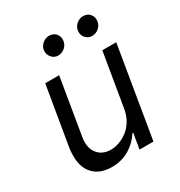

<svg xmlns="http://www.w3.org/2000/svg" viewBox="-178 -872 936 1001"><g transform="rotate(-30 290.5 -371.5)"><path d="M411.9 -223 465.9 -545.5H549.7L458.8 0H375L390.6 -92.3H384.9Q357.6 -47.9 311.3 -20.4Q264.9 7.1 206 7.1Q126.1 7.1 86.8 -45.5Q47.6 -98 63.9 -198.9L122.2 -545.5H206L149.1 -204.5Q139.6 -145.6 167.1 -109.7Q194.6 -73.9 247.2 -73.9Q271.7 -73.9 297.2 -83.1Q322.8 -92.3 346.4 -109.9Q370 -127.5 388 -157Q405.9 -186.4 411.9 -223ZM458.1 -636.4Q434.3 -636.4 418.5 -655Q402.7 -673.7 407 -698.9Q410.5 -720.9 428.3 -735.4Q446 -750 466.6 -750Q493.3 -750 508.3 -732.1Q523.4 -714.1 519.2 -687.5Q516 -666.5 498.4 -651.5Q480.8 -636.4 458.1 -636.4ZM253.6 -636.4Q230.1 -636.4 214.5 -655.4Q198.9 -674.4 202.4 -698.9Q205.6 -720.5 223.4 -735.3Q241.1 -750 262.1 -750Q288.7 -750 303.8 -732.1Q318.9 -714.1 314.6 -687.5Q311.4 -666.5 293.9 -651.5Q276.3 -636.4 253.6 -636.4Z"/></g></svg>

Font: Karasuma Gothic
Style: Italic
Weight: 400
Italic angle: -9.39999°
Designer: Rasmus Andersson / Ryoko Nishizuka
Foundry: Genbu
Version: Version 1.00